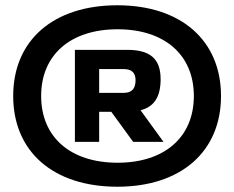

<svg xmlns="http://www.w3.org/2000/svg" viewBox="-20 -699 888 728"><path d="M425 9C182 9 30 -124 30 -335C30 -546 182 -679 425 -679C666 -679 818 -546 818 -335C818 -124 666 9 425 9ZM136 -335C136 -179 247 -82 426 -82C604 -82 715 -179 715 -335C715 -491 604 -588 426 -588C247 -588 136 -491 136 -335ZM264 -161H356V-275H402L485 -161H600L513 -281C564 -294 589 -331 589 -399C589 -479 546 -510 462 -510H264ZM356 -347V-437H450C479 -437 494 -423 494 -395C494 -362 479 -347 450 -347Z"/></svg>

Font: LT Wave Black
Style: Regular
Weight: 900
Designer: Daniel Lyons
Version: Version 2.5 (Glyphs App)